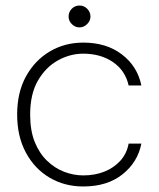

<svg xmlns="http://www.w3.org/2000/svg" viewBox="-20 -662 574 694"><path d="M281 12Q213 12 159 -20Q105 -52 73.5 -110.5Q42 -169 42 -248Q42 -328 74 -386Q106 -444 160 -476Q214 -508 281 -508Q365 -508 421 -465Q477 -422 491 -353H445Q433 -407 388.5 -437.5Q344 -468 281 -468Q233 -468 189 -443.5Q145 -419 117 -370.5Q89 -322 89 -248Q89 -190 105.5 -149Q122 -108 150 -81Q178 -54 212 -41Q246 -28 281 -28Q323 -28 357 -41.5Q391 -55 414.5 -80.5Q438 -106 445 -143H491Q478 -76 423 -32Q368 12 281 12ZM267 -563Q252 -563 240 -574.5Q228 -586 228 -602Q228 -619 239.5 -630.5Q251 -642 267 -642Q284 -642 295.5 -630Q307 -618 307 -602Q307 -587 295 -575Q283 -563 267 -563Z"/></svg>

Font: DM Sans 28pt ExtraLight
Style: Regular
Weight: 250
Version: Version 4.004;gftools[0.9.30]